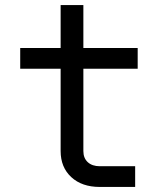

<svg xmlns="http://www.w3.org/2000/svg" viewBox="-20 -740 640 760"><path d="M60 -550H220V-720H310V-550H525V-468H310V-142Q310 -114 327.5 -98Q345 -82 375 -82H515V0H375Q304 0 262 -39Q220 -78 220 -142V-468H60Z"/></svg>

Font: JetBrainsMono NF
Style: Regular
Weight: 400
Monospace: yes
Designer: Philipp Nurullin, Konstantin Bulenkov
Foundry: JetBrains
Version: Version 1.0.2; ttfautohint (v1.8.3)